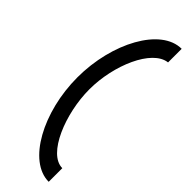

<svg xmlns="http://www.w3.org/2000/svg" viewBox="-274 -704 828 828"><g transform="rotate(45 140.0 -289.5)"><path d="M257 116V33C169 33 99 -143 99 -290C99 -437 169 -602 257 -612V-695C131 -695 26 -501 26 -290C26 -79 131 116 257 116Z"/></g></svg>

Font: Charger
Style: Regular
Weight: 400
Designer: Jasper
Foundry: Cannot Into Space Fonts
Version: Version 0.98